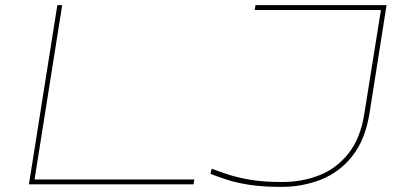

<svg xmlns="http://www.w3.org/2000/svg" viewBox="-20 -720 1580 750"><path d="M93 0 204 -700H223L115 -19H739L736 0ZM802 -41 807 -61Q836 -50 872.5 -38Q909 -26 960 -17.5Q1011 -9 1082 -9Q1160 -9 1227.5 -35.5Q1295 -62 1341.5 -121Q1388 -180 1403 -275L1468 -681H975L978 -700H1490L1423 -275Q1406 -173 1356 -110Q1306 -47 1234 -18.5Q1162 10 1079 10Q1006 10 954.5 2Q903 -6 866.5 -18Q830 -30 802 -41Z"/></svg>

Font: Georama Extra Expanded Thin
Style: Italic
Weight: 100
Width: 8
Italic angle: -9°
Designer: Jean-Baptiste Levee
Foundry: Production Type
Version: Version 1.000